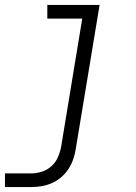

<svg xmlns="http://www.w3.org/2000/svg" viewBox="-29 -540 549 775"><path d="M-9 215V160H97Q118 160 140 153Q162 146 179 130.5Q196 115 205 94Q214 73 218 51L303 -465H162V-520H373L277 60Q274 81 267 101.5Q260 122 248 141Q236 160 218.5 175Q201 190 180.5 199Q160 208 139 211.5Q118 215 97 215Z"/></svg>

Font: Iosevka SS04 Light
Style: Italic
Weight: 300
Italic angle: -9°
Monospace: yes
Designer: Belleve Invis
Foundry: Belleve Invis
Version: Version 19.0.0; ttfautohint (v1.8.4)